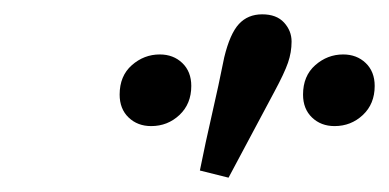

<svg xmlns="http://www.w3.org/2000/svg" viewBox="-20 -810 543 268"><path d="M191 -634Q172 -634 159.5 -646Q147 -658 147 -678Q147 -704 164 -719Q181 -734 203 -734Q222 -734 234.5 -722Q247 -710 247 -690Q247 -665 230.5 -649.5Q214 -634 191 -634ZM299 -562 259 -572Q267 -612 276 -651Q285 -690 293 -730Q301 -763 313.5 -776.5Q326 -790 346 -790Q366 -790 376.5 -778.5Q387 -767 387 -752Q387 -737 382 -722.5Q377 -708 363 -682Q347 -652 331 -622Q315 -592 299 -562ZM447 -634Q428 -634 415.5 -646Q403 -658 403 -678Q403 -704 420 -719Q437 -734 459 -734Q478 -734 490.5 -722Q503 -710 503 -690Q503 -665 486.5 -649.5Q470 -634 447 -634Z"/></svg>

Font: Source Serif 4 Caption
Style: Italic
Weight: 400
Italic angle: -12°
Designer: Frank Grießhammer
Foundry: Adobe Systems Incorporated
Version: Version 4.004;hotconv 1.0.117;makeotfexe 2.5.65602